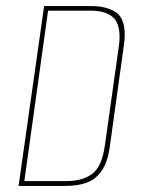

<svg xmlns="http://www.w3.org/2000/svg" viewBox="-20 -611 465 631"><path d="M41 0 125 -591H281Q328 -591 359 -572Q390 -553 390 -496Q390 -481 387 -461L341 -130Q334 -78 314 -49.5Q294 -21 264.5 -10.5Q235 0 197 0ZM200 -16Q251 -16 283 -39.5Q315 -63 325 -135L370 -455Q373 -473 373 -489Q373 -538 348 -557Q323 -576 278 -576H138L60 -16Z"/></svg>

Font: Alumni Sans Pinstripe
Style: Italic
Weight: 400
Italic angle: -8°
Designer: Robert E. Leuschke
Foundry: Robert E. Leuschke
Version: Version 1.010; ttfautohint (v1.8.4.7-5d5b)